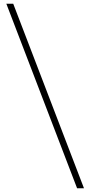

<svg xmlns="http://www.w3.org/2000/svg" viewBox="-20 -811 485 1031"><path d="M394 200 14 -791H51L431 200Z"/></svg>

Font: Nyght Serif
Style: Regular
Weight: 400
Designer: Maksym Kobuzan
Version: Version 0.410;July 4, 2025;FontCreator 15.0.0.2958 64-bit